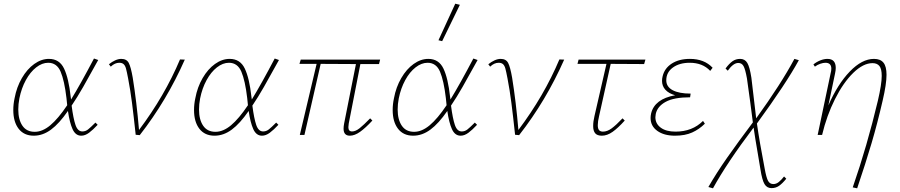

<svg xmlns="http://www.w3.org/2000/svg" viewBox="-20 -731 4876 1040"><path d="M497 -67 509 -55Q484 -28 462.5 -12Q441 4 420 4Q389 4 373 -31.5Q357 -67 348 -130Q301 -62 256.5 -29Q212 4 163 4Q110 4 81 -33.5Q52 -71 52 -135Q52 -167 59 -199Q70 -259 98.5 -308Q127 -357 165.5 -384.5Q204 -412 245 -412Q302 -412 327 -359.5Q352 -307 363 -206L365 -192Q417 -277 489 -414L512 -406Q463 -317 430.5 -260Q398 -203 368 -159Q377 -89 389 -54Q401 -19 426 -19Q443 -19 456.5 -29.5Q470 -40 497 -67ZM344 -161 340 -200Q329 -294 308.5 -342.5Q288 -391 241 -391Q208 -391 176 -366Q144 -341 120 -297Q96 -253 85 -198Q79 -167 79 -138Q79 -83 101.5 -50Q124 -17 168 -17Q210 -17 252.5 -52.5Q295 -88 344 -161Z M981 -408Q883 -186 737 1L715 -1Q704 -104 695 -174Q686 -244 674 -306Q667 -343 662.5 -359.5Q658 -376 649.5 -383.5Q641 -391 626 -391Q602 -391 580 -370L570 -383Q586 -396 603.5 -404Q621 -412 637 -412Q666 -412 677.5 -390Q689 -368 699 -310Q720 -180 733 -27Q872 -212 955 -409Z M1476 -67 1488 -55Q1463 -28 1441.5 -12Q1420 4 1399 4Q1368 4 1352 -31.5Q1336 -67 1327 -130Q1280 -62 1235.5 -29Q1191 4 1142 4Q1089 4 1060 -33.5Q1031 -71 1031 -135Q1031 -167 1038 -199Q1049 -259 1077.5 -308Q1106 -357 1144.5 -384.5Q1183 -412 1224 -412Q1281 -412 1306 -359.5Q1331 -307 1342 -206L1344 -192Q1396 -277 1468 -414L1491 -406Q1442 -317 1409.5 -260Q1377 -203 1347 -159Q1356 -89 1368 -54Q1380 -19 1405 -19Q1422 -19 1435.5 -29.5Q1449 -40 1476 -67ZM1323 -161 1319 -200Q1308 -294 1287.5 -342.5Q1267 -391 1220 -391Q1187 -391 1155 -366Q1123 -341 1099 -297Q1075 -253 1064 -198Q1058 -167 1058 -138Q1058 -83 1080.5 -50Q1103 -17 1147 -17Q1189 -17 1231.5 -52.5Q1274 -88 1323 -161Z M1869 -62Q1867 -48 1867 -42Q1867 -19 1887 -19Q1906 -19 1928 -36.5Q1950 -54 1985 -90L1997 -78Q1960 -38 1930.5 -17Q1901 4 1875 4Q1841 4 1841 -34Q1841 -46 1844 -62L1908 -384L1717 -385L1629 0H1604L1695 -385H1602L1609 -408H2039L2033 -384H1932Z M2375 -508 2355 -513 2446 -711 2471 -705ZM2552 -67 2564 -55Q2539 -28 2517.5 -12Q2496 4 2475 4Q2444 4 2428 -31.5Q2412 -67 2403 -130Q2356 -62 2311.5 -29Q2267 4 2218 4Q2165 4 2136 -33.5Q2107 -71 2107 -135Q2107 -167 2114 -199Q2125 -259 2153.5 -308Q2182 -357 2220.5 -384.5Q2259 -412 2300 -412Q2357 -412 2382 -359.5Q2407 -307 2418 -206L2420 -192Q2472 -277 2544 -414L2567 -406Q2518 -317 2485.5 -260Q2453 -203 2423 -159Q2432 -89 2444 -54Q2456 -19 2481 -19Q2498 -19 2511.5 -29.5Q2525 -40 2552 -67ZM2399 -161 2395 -200Q2384 -294 2363.5 -342.5Q2343 -391 2296 -391Q2263 -391 2231 -366Q2199 -341 2175 -297Q2151 -253 2140 -198Q2134 -167 2134 -138Q2134 -83 2156.5 -50Q2179 -17 2223 -17Q2265 -17 2307.5 -52.5Q2350 -88 2399 -161Z M3036 -408Q2938 -186 2792 1L2770 -1Q2759 -104 2750 -174Q2741 -244 2729 -306Q2722 -343 2717.5 -359.5Q2713 -376 2704.5 -383.5Q2696 -391 2681 -391Q2657 -391 2635 -370L2625 -383Q2641 -396 2658.5 -404Q2676 -412 2692 -412Q2721 -412 2732.5 -390Q2744 -368 2754 -310Q2775 -180 2788 -27Q2927 -212 3010 -409Z M3225 -102Q3218 -73 3218 -53Q3218 -34 3225 -26Q3232 -18 3246 -18Q3269 -18 3293 -35.5Q3317 -53 3352 -90L3364 -78Q3328 -38 3298.5 -17Q3269 4 3240 4Q3215 4 3204 -9Q3193 -22 3193 -48Q3193 -73 3200 -102L3265 -385H3108L3114 -408H3476L3469 -384L3288 -385Z M3840 -364 3827 -347Q3786 -391 3716 -391Q3660 -391 3624.5 -365Q3589 -339 3589 -296Q3589 -261 3623.5 -242.5Q3658 -224 3721 -224L3718 -204Q3631 -204 3586 -179.5Q3541 -155 3532 -114Q3530 -102 3530 -96Q3530 -61 3559 -39.5Q3588 -18 3639 -18Q3730 -18 3788 -76L3798 -61Q3768 -31 3729.5 -13.5Q3691 4 3636 4Q3577 4 3540.5 -22Q3504 -48 3504 -92Q3504 -104 3507 -117Q3526 -195 3637 -215Q3602 -225 3584 -245Q3566 -265 3566 -293Q3566 -305 3569 -317Q3579 -361 3618.5 -386.5Q3658 -412 3717 -412Q3795 -412 3840 -364Z M4227 225 4239 237Q4218 263 4200 275.5Q4182 288 4159 288Q4134 288 4121 266Q4108 244 4099 186L4090 132Q4067 -2 4062 -40Q3917 152 3842 289L3817 282Q3860 207 3919.5 122Q3979 37 4058 -68L4044 -176Q4035 -245 4026 -306Q4017 -356 4007.5 -373Q3998 -390 3979 -390Q3952 -390 3922 -348L3910 -360Q3930 -387 3948 -399.5Q3966 -412 3989 -412Q4015 -412 4028 -390Q4041 -368 4050 -310L4076 -90Q4211 -277 4283 -412L4307 -405Q4239 -280 4080 -62Q4094 37 4122 182Q4131 232 4140.5 249Q4150 266 4169 266Q4185 266 4199 254.5Q4213 243 4227 225Z M4782 -326Q4782 -276 4761 -186Q4733 -64 4701 44.5Q4669 153 4623 289L4599 284Q4677 59 4735 -185Q4756 -275 4756 -320Q4756 -358 4743.5 -373.5Q4731 -389 4706 -389Q4656 -389 4602 -336.5Q4548 -284 4503 -194.5Q4458 -105 4433 0H4409L4479 -333Q4483 -347 4483 -359Q4483 -391 4451 -391Q4439 -391 4423 -385.5Q4407 -380 4394 -370L4386 -382Q4403 -396 4423.5 -404Q4444 -412 4462 -412Q4507 -412 4507 -363Q4507 -350 4503 -332L4467 -160Q4517 -275 4583 -343.5Q4649 -412 4714 -412Q4749 -412 4765.5 -391.5Q4782 -371 4782 -326Z"/></svg>

Font: Ysabeau Infant Extralight
Style: Italic
Weight: 200
Italic angle: -12°
Designer: Christian Thalmann (Catharsis Fonts)
Version: Version 0.003